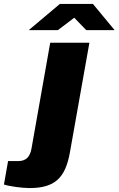

<svg xmlns="http://www.w3.org/2000/svg" viewBox="-150 -745 602 975"><path d="M-4 -592H144L227 -655L288 -592H432L322 -725H154ZM0 210C130 210 182 157 205 29L304 -528H105L10 9C3 50 -17 73 -57 73H-109L-130 192C-100 202 -35 210 0 210Z"/></svg>

Font: Archivo Black
Style: Italic
Weight: 900
Italic angle: -10°
Designer: Hector Gatti
Foundry: Omnibus-Type
Version: Version 2.001